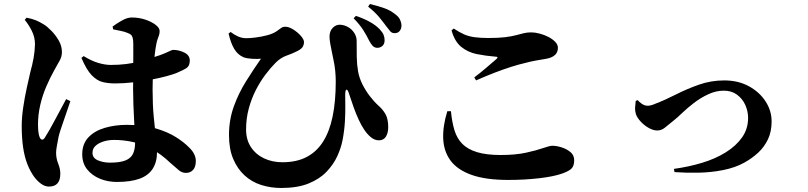

<svg xmlns="http://www.w3.org/2000/svg" viewBox="-20 -870 4020 955"><path d="M561 35Q516 35 477 19Q438 3 413.5 -27.5Q389 -58 389 -103Q389 -154 419.5 -186.5Q450 -219 501 -234Q552 -249 610 -249Q694 -249 754 -231.5Q814 -214 855 -188Q896 -162 920 -137Q937 -121 945.5 -104Q954 -87 954 -69Q954 -40 940.5 -25Q927 -10 905 -10Q886 -10 870.5 -22.5Q855 -35 826 -61Q781 -104 735 -128.5Q689 -153 642 -163.5Q595 -174 547 -174Q520 -174 495.5 -166.5Q471 -159 455.5 -145Q440 -131 440 -110Q440 -84 467 -72.5Q494 -61 527 -61Q577 -61 604 -72Q631 -83 641.5 -105Q652 -127 652 -161Q652 -179 650.5 -208Q649 -237 647 -273.5Q645 -310 643.5 -350Q642 -390 642 -427Q642 -469 642.5 -513Q643 -557 643 -593.5Q643 -630 643 -649Q643 -673 639.5 -683.5Q636 -694 630.5 -698Q625 -702 615 -706Q599 -713 579.5 -716.5Q560 -720 543 -724L540 -738Q560 -753 586.5 -768Q613 -783 635 -783Q671 -783 702.5 -772.5Q734 -762 754 -746.5Q774 -731 774 -716Q774 -704 771 -695Q768 -686 764 -675.5Q760 -665 757 -648Q753 -628 749 -592.5Q745 -557 742 -513.5Q739 -470 739 -425Q739 -349 744.5 -291.5Q750 -234 755.5 -190.5Q761 -147 761 -113Q761 -64 739.5 -30.5Q718 3 674 19Q630 35 561 35ZM224 58Q204 58 185.5 45Q167 32 151 11Q131 -16 116.5 -52.5Q102 -89 95 -136.5Q88 -184 88 -243Q88 -286 95.5 -336.5Q103 -387 113.5 -434.5Q124 -482 131 -512Q141 -548 147 -581Q153 -614 154 -650Q154 -686 137.5 -718Q121 -750 103 -771L112 -782Q139 -777 158.5 -769Q178 -761 197 -749Q214 -739 235.5 -717Q257 -695 272.5 -668Q288 -641 288 -611Q288 -589 277.5 -570Q267 -551 249 -519Q230 -485 211 -441.5Q192 -398 180.5 -349Q169 -300 169 -251Q169 -231 171 -214Q173 -197 177 -188Q182 -176 189.5 -175.5Q197 -175 204 -187Q213 -201 226.5 -224.5Q240 -248 255 -276.5Q270 -305 284.5 -331.5Q299 -358 309 -377L330 -367Q323 -347 314.5 -321.5Q306 -296 297 -270.5Q288 -245 281 -223.5Q274 -202 271 -188Q265 -157 262 -139Q259 -121 259 -110Q259 -82 269.5 -56Q280 -30 280 -6Q280 58 224 58ZM552 -455Q519 -455 490.5 -462Q462 -469 436 -496Q410 -523 385 -582L396 -591Q435 -567 469 -557Q503 -547 531 -547Q572 -547 607 -551.5Q642 -556 671.5 -563.5Q701 -571 725 -579Q784 -597 810 -609.5Q836 -622 840 -622Q870 -622 897 -608.5Q924 -595 924 -569Q924 -543 909 -532.5Q894 -522 856 -506Q841 -500 808 -491Q775 -482 732.5 -474Q690 -466 643 -460.5Q596 -455 552 -455Z M1856 -632Q1842 -633 1833.5 -642Q1825 -651 1815 -670Q1804 -693 1787 -720Q1770 -747 1739 -779L1750 -791Q1787 -779 1818 -762Q1849 -745 1869 -724Q1883 -709 1888 -696.5Q1893 -684 1893 -670Q1893 -651 1882 -641.5Q1871 -632 1856 -632ZM1379 65Q1326 65 1279 50Q1232 35 1196.5 2.5Q1161 -30 1140 -79.5Q1119 -129 1119 -198Q1119 -274 1143 -340.5Q1167 -407 1204 -466Q1241 -525 1278 -578Q1262 -576 1235 -577.5Q1208 -579 1192 -585Q1163 -597 1145.5 -626Q1128 -655 1117 -703L1127 -711Q1145 -697 1164.5 -688.5Q1184 -680 1205 -680Q1223 -680 1251.5 -683.5Q1280 -687 1308.5 -694.5Q1337 -702 1355 -714Q1370 -724 1378 -730.5Q1386 -737 1399 -737Q1417 -737 1438.5 -723.5Q1460 -710 1476 -692Q1492 -674 1492 -661Q1492 -647 1485 -636Q1478 -625 1455 -614Q1433 -603 1404.5 -593Q1376 -583 1351 -558Q1326 -533 1300 -498.5Q1274 -464 1252.5 -422Q1231 -380 1217.5 -330.5Q1204 -281 1204 -226Q1204 -175 1228 -138.5Q1252 -102 1293 -82.5Q1334 -63 1385 -63Q1455 -63 1505 -89Q1555 -115 1587 -165.5Q1619 -216 1634.5 -291Q1650 -366 1650 -464Q1650 -489 1647.5 -516.5Q1645 -544 1638 -576Q1635 -590 1631 -610Q1627 -630 1623 -651Q1619 -672 1619 -688Q1619 -715 1635 -731.5Q1651 -748 1672 -747Q1693 -746 1712 -735Q1731 -724 1742.5 -705.5Q1754 -687 1754 -667Q1754 -624 1754.5 -587Q1755 -550 1761 -515Q1767 -482 1782.5 -451Q1798 -420 1819 -392.5Q1840 -365 1863 -344Q1883 -327 1897 -303Q1911 -279 1911 -237Q1911 -209 1899.5 -190.5Q1888 -172 1865 -172Q1843 -172 1823.5 -188.5Q1804 -205 1789 -229Q1777 -247 1764 -275Q1751 -303 1739 -336.5Q1727 -370 1717 -401Q1710 -425 1703.5 -424Q1697 -423 1697 -397Q1697 -378 1697.5 -343.5Q1698 -309 1695.5 -265Q1693 -221 1684 -174Q1677 -136 1658 -94Q1639 -52 1604 -15.5Q1569 21 1514 43Q1459 65 1379 65ZM1942 -705Q1929 -705 1920.5 -715Q1912 -725 1900 -741Q1887 -759 1866.5 -784Q1846 -809 1811 -837L1820 -850Q1862 -840 1892.5 -829Q1923 -818 1946 -799Q1964 -786 1970.5 -770.5Q1977 -755 1977 -744Q1977 -728 1968.5 -716.5Q1960 -705 1942 -705Z M2508 25Q2395 25 2324.5 -0.5Q2254 -26 2220.5 -72Q2187 -118 2184.5 -180.5Q2182 -243 2205 -317H2223Q2228 -263 2240.5 -222Q2253 -181 2280 -154Q2307 -127 2353.5 -113Q2400 -99 2470 -99Q2544 -99 2596.5 -110.5Q2649 -122 2681.5 -133.5Q2714 -145 2728 -145Q2748 -145 2773.5 -137Q2799 -129 2817.5 -113.5Q2836 -98 2836 -73Q2836 -47 2824.5 -33.5Q2813 -20 2777 -7Q2735 8 2662.5 16.5Q2590 25 2508 25ZM2339 -485Q2366 -505 2397.5 -532Q2429 -559 2450 -577Q2461 -588 2446 -588Q2396 -592 2351.5 -601Q2307 -610 2274 -637Q2241 -664 2226 -719L2237 -728Q2264 -710 2287.5 -699.5Q2311 -689 2340 -685Q2369 -681 2409 -681Q2460 -681 2492.5 -685Q2525 -689 2547 -695Q2569 -701 2586 -705Q2603 -709 2622 -709Q2641 -709 2664 -703Q2687 -697 2707.5 -686.5Q2728 -676 2741.5 -662Q2755 -648 2755 -632Q2755 -589 2699 -578Q2675 -574 2646.5 -569Q2618 -564 2593 -557Q2562 -550 2522.5 -537.5Q2483 -525 2439 -508Q2395 -491 2348 -470Z M3332 -30Q3405 -40 3471.5 -60Q3538 -80 3589.5 -112Q3641 -144 3671 -186.5Q3701 -229 3701 -283Q3701 -317 3687 -348Q3673 -379 3646 -399Q3619 -419 3580 -419Q3541 -419 3502.5 -401Q3464 -383 3431 -357.5Q3398 -332 3373.5 -308.5Q3349 -285 3335 -274Q3304 -249 3287 -235Q3270 -221 3249 -221Q3230 -221 3208 -233Q3186 -245 3168 -264Q3150 -283 3143 -302Q3138 -319 3139 -336.5Q3140 -354 3142 -368L3152 -372Q3158 -364 3172 -354Q3186 -344 3202 -344Q3208 -344 3217 -346Q3226 -348 3237 -353Q3287 -372 3342 -400Q3397 -428 3457 -449Q3517 -470 3582 -470Q3652 -470 3705 -441Q3758 -412 3788 -365.5Q3818 -319 3818 -266Q3818 -215 3799.5 -176.5Q3781 -138 3750.5 -110Q3720 -82 3682 -61Q3637 -36 3576.5 -24Q3516 -12 3452.5 -11Q3389 -10 3335 -14Z"/></svg>

Font: Noto Serif TC ExtraBold
Style: Regular
Weight: 800
Designer: Ryoko NISHIZUKA 西塚涼子 (kana & ideographs); Frank Grießhammer (Latin, Greek & Cyrillic); Wenlong ZHANG 张文龙 (bopomofo); San
Foundry: Adobe
Version: Version 2.002-H1;hotconv 1.1.0;makeotfexe 2.6.0